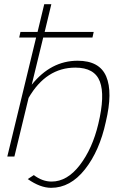

<svg xmlns="http://www.w3.org/2000/svg" viewBox="-20 -750 617 920"><path d="M352 -459Q457 -459 489 -383.5Q521 -308 487 -166Q457 -27 387 61.5Q317 150 225 150Q173 150 113 108L142 89Q183 120 227 120Q302 120 362.5 41Q423 -38 451 -156Q484 -293 458.5 -359.5Q433 -426 341 -426Q201 -426 117 -281L49 0H15L153 -570H72L78 -597H160L192 -730H226L194 -597H429L423 -570H187L132 -344Q224 -459 352 -459Z"/></svg>

Font: Raleway-v4020 ExtraLight
Style: Italic
Weight: 275
Italic angle: -12°
Designer: Matt McInerney, Pablo Impallari, Rodrigo Fuenzalida
Foundry: Matt McInerney, Pablo Impallari, Rodrigo Fuenzalida
Version: Version 4.020;PS 004.020;hotconv 1.0.88;makeotf.lib2.5.64775